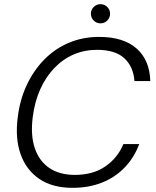

<svg xmlns="http://www.w3.org/2000/svg" viewBox="-20 -889 749 921"><path d="M328 12Q232 12 169 -30.5Q106 -73 79 -149Q52 -225 65 -325Q75 -410 108 -480.5Q141 -551 192.5 -603.5Q244 -656 311 -684Q378 -712 455 -712Q572 -712 635 -656.5Q698 -601 701 -500H625Q620 -569 576.5 -609.5Q533 -650 445 -650Q385 -650 333 -627.5Q281 -605 240 -562Q199 -519 172.5 -459.5Q146 -400 137 -327Q126 -240 147 -178Q168 -116 217 -83Q266 -50 339 -50Q426 -50 485 -90.5Q544 -131 572 -198H648Q623 -132 577.5 -85Q532 -38 469 -13Q406 12 328 12ZM462 -777Q443 -777 429.5 -790.5Q416 -804 416 -823Q416 -842 429.5 -855.5Q443 -869 462 -869Q481 -869 494.5 -855.5Q508 -842 508 -823Q508 -804 494.5 -790.5Q481 -777 462 -777Z"/></svg>

Font: DM Sans 11pt Light
Style: Italic
Weight: 300
Italic angle: -10°
Version: Version 4.004;gftools[0.9.30]